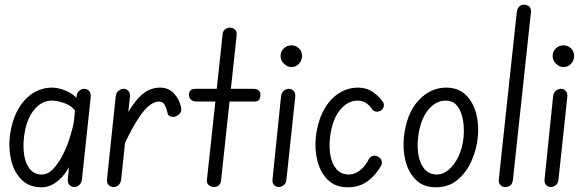

<svg xmlns="http://www.w3.org/2000/svg" viewBox="-20 -792 2488 813"><path d="M156 1Q104 1 72.5 -30Q41 -61 28.5 -109Q16 -157 21 -209Q29 -278 54.5 -325Q80 -372 118 -396.5Q156 -421 200 -421Q226 -421 256.5 -409Q287 -397 309 -372L303 -317Q286 -343 255 -354.5Q224 -366 198 -366Q155 -366 122 -324Q89 -282 81 -206Q77 -167 83 -132Q89 -97 107.5 -75Q126 -53 157 -53Q182 -53 204 -75.5Q226 -98 244.5 -133.5Q263 -169 276 -210.5Q289 -252 296 -290L279 -97Q269 -76 256 -58.5Q243 -41 227 -27.5Q211 -14 193.5 -6.5Q176 1 156 1ZM295 0Q283 0 274.5 -8.5Q266 -17 267 -33L304 -384Q306 -400 316 -408Q326 -416 337 -416Q348 -416 357 -407Q366 -398 364 -380L327 -33Q325 -17 315.5 -8.5Q306 0 295 0Z M461 0Q449 0 440.5 -8Q432 -16 433 -32L470 -384Q472 -400 482.5 -408Q493 -416 504 -416Q515 -416 523.5 -407Q532 -398 530 -380L493 -32Q491 -16 481.5 -8Q472 0 461 0ZM728 -301Q718 -295 705 -298Q692 -301 690 -311Q686 -331 678 -346.5Q670 -362 654 -362Q630 -362 605 -339Q580 -316 551 -266.5Q522 -217 485 -135L496 -266Q533 -343 571 -382Q609 -421 658 -421Q693 -421 715.5 -397.5Q738 -374 746 -341Q750 -324 744 -315Q738 -306 728 -301Z M886 0Q875 0 865 -7.5Q855 -15 856 -29L923 -650Q925 -662 934 -668.5Q943 -675 953 -675Q965 -675 974.5 -667Q984 -659 982 -643L916 -27Q914 -13 905.5 -6.5Q897 0 886 0ZM814 -362Q796 -362 788 -370.5Q780 -379 780 -390Q780 -401 786 -408.5Q792 -416 810 -416H1051Q1069 -416 1076 -408.5Q1083 -401 1083 -390Q1083 -379 1078 -370.5Q1073 -362 1055 -362Z M1161 0Q1149 0 1140.5 -8.5Q1132 -17 1134 -33L1170 -384Q1172 -400 1182 -408Q1192 -416 1204 -416Q1215 -416 1223.5 -407Q1232 -398 1230 -380L1193 -33Q1192 -17 1182 -8.5Q1172 0 1161 0ZM1214 -508Q1197 -508 1182.5 -522Q1168 -536 1168 -555Q1168 -574 1181.5 -587Q1195 -600 1214 -600Q1232 -600 1245.5 -587.5Q1259 -575 1259 -555Q1259 -536 1246 -522Q1233 -508 1214 -508Z M1452 1Q1400 1 1368.5 -30Q1337 -61 1324.5 -109Q1312 -157 1317 -209Q1325 -278 1350.5 -325Q1376 -372 1414 -396.5Q1452 -421 1496 -421Q1532 -421 1559 -402.5Q1586 -384 1603 -358Q1607 -351 1604.5 -340Q1602 -329 1591 -323Q1579 -317 1569.5 -320Q1560 -323 1555 -330Q1546 -345 1530.5 -355.5Q1515 -366 1494 -366Q1451 -366 1418 -324Q1385 -282 1377 -206Q1373 -167 1379.5 -132Q1386 -97 1405.5 -75Q1425 -53 1458 -53Q1481 -53 1504 -70.5Q1527 -88 1543 -120Q1548 -129 1559.5 -132Q1571 -135 1582 -128Q1593 -122 1596 -111Q1599 -100 1594 -91Q1572 -51 1537 -25Q1502 1 1452 1Z M1825 1Q1773 1 1741.5 -30Q1710 -61 1697.5 -109Q1685 -157 1690 -209Q1701 -312 1752 -366.5Q1803 -421 1869 -421Q1921 -421 1952.5 -390Q1984 -359 1996.5 -310.5Q2009 -262 2003 -209Q1998 -159 1976.5 -110.5Q1955 -62 1917.5 -30.5Q1880 1 1825 1ZM1831 -53Q1855 -53 1879 -72.5Q1903 -92 1920.5 -127.5Q1938 -163 1943 -211Q1945 -232 1943.5 -258Q1942 -284 1934 -309Q1926 -334 1910 -350Q1894 -366 1867 -366Q1824 -366 1791 -324Q1758 -282 1750 -206Q1746 -167 1752.5 -132Q1759 -97 1778.5 -75Q1798 -53 1831 -53Z M2118 0Q2107 0 2099 -8.5Q2091 -17 2092 -31L2168 -739Q2170 -754 2177.5 -763Q2185 -772 2198 -772Q2212 -772 2221 -764.5Q2230 -757 2228 -738L2152 -31Q2150 -14 2141 -7Q2132 0 2118 0Z M2313 0Q2301 0 2292.5 -8.5Q2284 -17 2286 -33L2322 -384Q2324 -400 2334 -408Q2344 -416 2356 -416Q2367 -416 2375.5 -407Q2384 -398 2382 -380L2345 -33Q2344 -17 2334 -8.5Q2324 0 2313 0ZM2366 -508Q2349 -508 2334.5 -522Q2320 -536 2320 -555Q2320 -574 2333.5 -587Q2347 -600 2366 -600Q2384 -600 2397.5 -587.5Q2411 -575 2411 -555Q2411 -536 2398 -522Q2385 -508 2366 -508Z"/></svg>

Font: Edu SA Beginner
Style: Regular
Weight: 400
Designer: Tina and Corey Anderson
Foundry: Google for Education
Version: Version 1.003